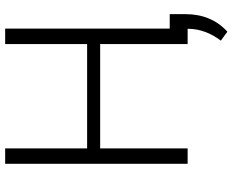

<svg xmlns="http://www.w3.org/2000/svg" viewBox="-99 -652 906 748"><g transform="rotate(-90 354.0 -278.0)"><path d="M616.7 0H556.2V-340.8H149.9V0H89.8V-710.9H149.9V-391.6H556.2V-710.9H616.7ZM604.5 154.8 569.8 129.4Q614.3 69.8 615.7 5.9V-69.8H672.9V-8.8Q672.9 92.8 604.5 154.8Z"/></g></svg>

Font: RobotoInd Light
Style: Regular
Weight: 300
Designer: Google
Version: Version 2.001151; 2014